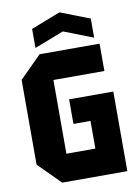

<svg xmlns="http://www.w3.org/2000/svg" viewBox="-97 -967 745 1031"><g transform="rotate(-10 275.0 -451.5)"><path d="M38 -119V-581L157 -700H484V-551H206V-149H364V-300H271V-434H512V0H157ZM141 -737V-841L301 -903L461 -841V-737L301 -799Z"/></g></svg>

Font: Tektur SemiCondensed
Style: Bold
Weight: 700
Width: 4
Designer: Adam Jagosz
Foundry: Adam Jagosz
Version: Version 1.005;gftools[0.9.30]